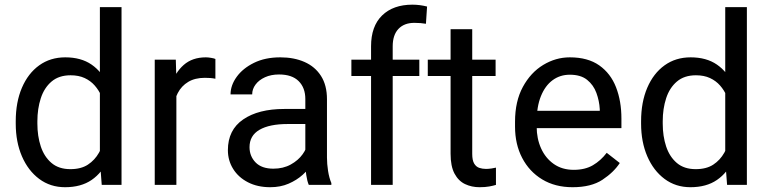

<svg xmlns="http://www.w3.org/2000/svg" viewBox="-20 -780 3243 810"><path d="M254.4 9.8Q192.4 9.8 145.5 -25.1Q98.6 -60.1 72.5 -120.6Q46.4 -181.2 46.4 -258.3V-268.6Q46.4 -349.1 72.5 -409.9Q98.6 -470.7 145.5 -504.4Q192.4 -538.1 255.4 -538.1Q321.8 -538.1 366.2 -507.6Q410.6 -477.1 435.8 -420.9Q460.9 -364.7 468.3 -287.1V-239.7Q460.9 -163.1 436 -107.2Q411.1 -51.3 366.5 -20.8Q321.8 9.8 254.4 9.8ZM276.9 -66.4Q321.8 -66.4 350.8 -85.4Q379.9 -104.5 397.5 -135.7Q415 -167 424.8 -203.6V-322.3Q418.9 -349.1 408 -374.3Q397 -399.4 379.6 -419.2Q362.3 -439 337.2 -450.7Q312 -462.4 277.8 -462.4Q228.5 -462.4 197.5 -436Q166.5 -409.7 152.1 -365.5Q137.7 -321.3 137.7 -268.6V-258.3Q137.7 -205.6 152.1 -162.1Q166.5 -118.7 197.3 -92.5Q228 -66.4 276.9 -66.4ZM409.2 0 401.4 -102.5V-750H492.7V0Z M724.1 0H632.8V-528.3H721.7L724.1 -445.3ZM888.7 -447.8Q877 -450.2 866.9 -450.9Q856.9 -451.7 844.2 -451.7Q802.7 -451.7 774.2 -434.6Q745.6 -417.5 730 -387.5Q714.4 -357.4 710.4 -318.8L684.6 -304.2Q684.6 -368.2 701.7 -421.1Q718.8 -474.1 755.1 -506.1Q791.5 -538.1 848.6 -538.1Q857.9 -538.1 870.8 -535.9Q883.8 -533.7 888.7 -531.2Z M1268.1 -362.3Q1268.1 -409.7 1240 -437.7Q1211.9 -465.8 1157.2 -465.8Q1123.5 -465.8 1097.9 -454.1Q1072.3 -442.4 1058.1 -423.3Q1043.9 -404.3 1043.9 -381.8H952.6Q952.6 -419.9 978.5 -455.8Q1004.4 -491.7 1051.5 -514.9Q1098.6 -538.1 1162.6 -538.1Q1220.2 -538.1 1264.6 -518.6Q1309.1 -499 1334.2 -459.7Q1359.4 -420.4 1359.4 -361.3V-115.2Q1359.4 -88.9 1364 -59.1Q1368.7 -29.3 1377.9 -7.8V0H1282.7Q1275.9 -15.6 1272 -41.7Q1268.1 -67.9 1268.1 -90.3ZM1283.7 -256.8H1193.8Q1116.7 -256.8 1074.7 -232.4Q1032.7 -208 1032.7 -159.2Q1032.7 -121.1 1058.3 -94.7Q1084 -68.4 1133.3 -68.4Q1174.8 -68.4 1206.5 -85.9Q1238.3 -103.5 1256.8 -129.4Q1275.4 -155.3 1276.9 -179.2L1315.9 -135.7Q1312.5 -115.2 1297.4 -90.3Q1282.2 -65.4 1257.1 -42.7Q1231.9 -20 1197.5 -5.1Q1163.1 9.8 1120.1 9.8Q1066.4 9.8 1026.1 -11Q985.8 -31.7 963.6 -67.4Q941.4 -103 941.4 -146.5Q941.4 -231.9 1005.9 -276.1Q1070.3 -320.3 1179.2 -320.3H1283.7Z M1545.4 0V-584.5Q1545.4 -669.4 1592 -714.8Q1638.7 -760.3 1719.7 -760.3Q1735.4 -760.3 1751 -758.3Q1766.6 -756.3 1781.7 -752.4L1776.9 -679.7Q1766.6 -681.6 1753.7 -682.6Q1740.7 -683.6 1728 -683.6Q1685.1 -683.6 1660.9 -658Q1636.7 -632.3 1636.7 -584.5V0ZM1749 -459.5H1462.4V-528.3H1749Z M2070.8 -459.5H1784.7V-528.3H2070.8ZM1972.2 -656.7V-130.9Q1972.2 -103.5 1980.5 -89.8Q1988.8 -76.2 2002 -71.8Q2015.1 -67.4 2030.3 -67.4Q2041.5 -67.4 2054 -69.3Q2066.4 -71.3 2072.3 -72.8V0Q2061.5 3.4 2044.4 6.6Q2027.3 9.8 2002.9 9.8Q1969.7 9.8 1941.9 -3.4Q1914.1 -16.6 1897.5 -47.6Q1880.9 -78.6 1880.9 -131.3V-656.7Z M2395.5 9.8Q2321.8 9.8 2267.3 -23.2Q2212.9 -56.2 2182.9 -113.8Q2152.8 -171.4 2152.8 -245.6V-266.6Q2152.8 -352.5 2185.8 -413.3Q2218.8 -474.1 2271.7 -506.1Q2324.7 -538.1 2383.8 -538.1Q2460 -538.1 2508.1 -504.2Q2556.2 -470.2 2578.9 -411.9Q2601.6 -353.5 2601.6 -279.8V-239.3H2207V-312.5H2510.3V-319.3Q2508.3 -354.5 2496.1 -387.9Q2483.9 -421.4 2457 -443.1Q2430.2 -464.8 2383.8 -464.8Q2342.8 -464.8 2311.3 -441.7Q2279.8 -418.5 2262 -374.3Q2244.1 -330.1 2244.1 -266.6V-245.6Q2244.1 -195.3 2262.7 -154.1Q2281.2 -112.8 2316.4 -88.1Q2351.6 -63.5 2400.4 -63.5Q2448.2 -63.5 2481.4 -83Q2514.6 -102.5 2539.6 -135.3L2594.7 -92.3Q2569.3 -53.2 2521.7 -21.7Q2474.1 9.8 2395.5 9.8Z M2892.6 9.8Q2830.6 9.8 2783.7 -25.1Q2736.8 -60.1 2710.7 -120.6Q2684.6 -181.2 2684.6 -258.3V-268.6Q2684.6 -349.1 2710.7 -409.9Q2736.8 -470.7 2783.7 -504.4Q2830.6 -538.1 2893.6 -538.1Q2960 -538.1 3004.4 -507.6Q3048.8 -477.1 3074 -420.9Q3099.1 -364.7 3106.4 -287.1V-239.7Q3099.1 -163.1 3074.2 -107.2Q3049.3 -51.3 3004.6 -20.8Q2960 9.8 2892.6 9.8ZM2915 -66.4Q2960 -66.4 2989 -85.4Q3018.1 -104.5 3035.6 -135.7Q3053.2 -167 3063 -203.6V-322.3Q3057.1 -349.1 3046.1 -374.3Q3035.2 -399.4 3017.8 -419.2Q3000.5 -439 2975.3 -450.7Q2950.2 -462.4 2916 -462.4Q2866.7 -462.4 2835.7 -436Q2804.7 -409.7 2790.3 -365.5Q2775.9 -321.3 2775.9 -268.6V-258.3Q2775.9 -205.6 2790.3 -162.1Q2804.7 -118.7 2835.4 -92.5Q2866.2 -66.4 2915 -66.4ZM3047.4 0 3039.6 -102.5V-750H3130.9V0Z"/></svg>

Font: Heebo
Style: Regular
Weight: 400
Designer: Oded Ezer
Foundry: Ezer Type House
Version: Version 3.100